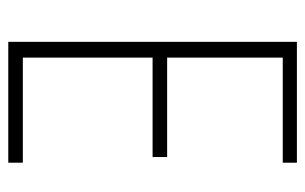

<svg xmlns="http://www.w3.org/2000/svg" viewBox="-160 -594 754 475"><g transform="rotate(90 217.5 -357.0)"><path d="M383 0V-36H123V-357H369V-393H123V-679H383V-714H84V0Z"/></g></svg>

Font: Noto Sans Georgian Condensed ExtraLight
Style: Regular
Weight: 200
Width: 3
Designer: Monotype Design Team, Akaki Razmadze
Foundry: Google LLC
Version: Version 2.005